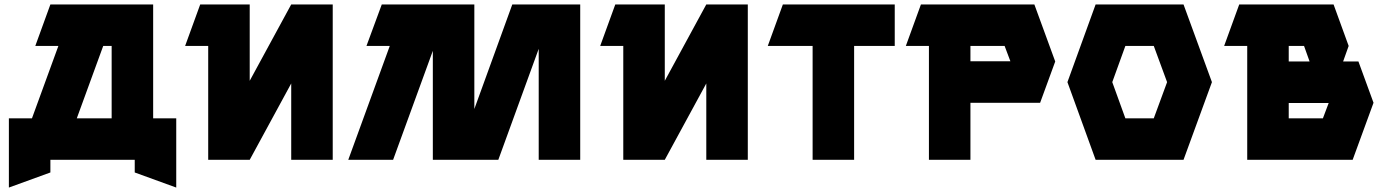

<svg xmlns="http://www.w3.org/2000/svg" viewBox="-20 -720 6233 865"><path d="M124 -187 243 -513H139L207 -700H670V-187H774V125L587 57V0H207V57L20 125V-187ZM326 -187H483V-513H445Z M814 -513 882 -700H1105V-356L1292 -700H1479V0H1292V-344L1105 0H918V-513Z M1549 0 1736 -513H1631L1700 -700H2117V-229L2288 -700H2594V0H2407V-500L2225 0H1930V-491L1751 0Z M2684 -513 2752 -700H2975V-356L3162 -700H3349V0H3162V-344L2975 0H2788V-513Z M3439 -513 3507 -700H4011V-513H3828V0H3641V-513Z M4129 -700H4640L4734 -443L4666 -257H4352V0H4165V-513H4061ZM4532 -444 4506 -513H4352V-444Z M5312 -700 5440 -350 5312 0H4916L4789 -350L4916 -700ZM5050 -187H5178L5238 -350L5178 -513H5050L4991 -350Z M5495 -513 5563 -700H5988L6056 -513L6031 -443H6100L6168 -257L6074 0H5599V-513ZM5786 -256V-187H5940L5966 -256ZM5786 -443H5880L5855 -513H5786Z"/></svg>

Font: Clickuper
Style: Bold
Weight: 700
Designer: Denis Ignatov
Foundry: Denis Ignatov
Version: Version 1.10 April 16, 2021